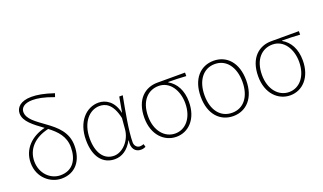

<svg xmlns="http://www.w3.org/2000/svg" viewBox="-79 -1299 3032 1805"><g transform="rotate(-20 1437.0 -397.0)"><path d="M293 -20C196 -20 105 -102 105 -227C105 -346 188 -437 332 -469C408 -411 474 -345 474 -235C474 -115 419 -20 293 -20ZM507 -763C408 -796 344 -807 286 -807C176 -807 129 -755 129 -697C129 -616 214 -556 304 -490C168 -458 68 -363 68 -224C68 -75 184 13 293 13C432 13 511 -88 511 -238C511 -374 420 -449 332 -513C242 -579 167 -627 167 -699C167 -738 201 -775 284 -775C333 -775 393 -766 495 -728Z M826 13C899 13 960 -29 1004 -109H1007C992 -29 1032 13 1085 13C1108 13 1123 7 1134 2L1126 -28C1116 -24 1101 -20 1088 -20C1059 -20 1035 -44 1035 -79C1035 -188 1070 -375 1099 -527H1064L1037 -376H1035C1009 -496 930 -540 859 -540C738 -540 630 -434 630 -249C630 -74 712 13 826 13ZM829 -20C727 -20 668 -110 668 -249C668 -414 759 -507 858 -507C911 -507 985 -485 1019 -328L1010 -222C1002 -112 916 -20 829 -20Z M1442 13C1562 13 1663 -84 1663 -257C1663 -371 1617 -452 1543 -494V-498C1604 -498 1661 -496 1722 -492V-527H1445C1325 -527 1217 -445 1217 -257C1217 -84 1323 13 1442 13ZM1442 -20C1337 -20 1255 -113 1255 -257C1255 -413 1339 -494 1444 -494C1560 -494 1626 -381 1626 -257C1626 -113 1547 -20 1442 -20Z M2011 13C2141 13 2238 -86 2238 -262C2238 -441 2141 -540 2011 -540C1880 -540 1783 -441 1783 -262C1783 -86 1880 13 2011 13ZM2011 -20C1894 -20 1821 -115 1821 -262C1821 -408 1894 -507 2011 -507C2127 -507 2200 -408 2200 -262C2200 -115 2127 -20 2011 -20Z M2581 13C2701 13 2802 -84 2802 -257C2802 -371 2756 -452 2682 -494V-498C2743 -498 2800 -496 2861 -492V-527H2584C2464 -527 2356 -445 2356 -257C2356 -84 2462 13 2581 13ZM2581 -20C2476 -20 2394 -113 2394 -257C2394 -413 2478 -494 2583 -494C2699 -494 2765 -381 2765 -257C2765 -113 2686 -20 2581 -20Z"/></g></svg>

Font: Noto Sans Japanese Thin
Style: Regular
Weight: 100
Designer: Ryoko NISHIZUKA (kana & ideographs); Paul D. Hunt (Latin, Greek & Cyrillic); Wenlong ZHANG (bopomofo); Sandoll Communica
Foundry: Adobe Systems Incorporated
Version: Version 1.000;PS 1;hotconv 1.0.78;makeotf.lib2.5.61930